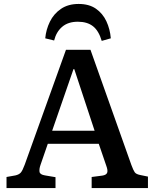

<svg xmlns="http://www.w3.org/2000/svg" viewBox="-20 -952 782 972"><path d="M13 0V-56L58 -64Q76 -68 85 -78Q94 -88 105 -118L314 -700H438L645 -117Q655 -90 662 -80Q669 -70 690 -66L729 -58V0H444V-56L498 -63Q518 -66 522.5 -77.5Q527 -89 518 -113L480 -224H222L185 -117Q178 -97 180 -82.5Q182 -68 208 -64L261 -55V0ZM244 -290H459L356 -602H352ZM378 -932Q431 -932 465.5 -908Q500 -884 518.5 -844.5Q537 -805 541 -758L495 -745Q480 -796 451 -819Q422 -842 374 -842Q325 -842 295 -816.5Q265 -791 254 -747L209 -758Q213 -802 232.5 -842Q252 -882 288.5 -907Q325 -932 378 -932Z"/></svg>

Font: Literata Medium
Style: Regular
Weight: 500
Designer: Latin by Veronika Burian and Jose Scaglione. Greek by Irene Vlachou. Cyrillic by Vera Evstafieva.
Foundry: TypeTogether
Version: Version 3.103; ttfautohint (v1.8.4.7-5d5b);gftools[0.9.29]